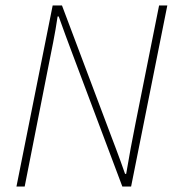

<svg xmlns="http://www.w3.org/2000/svg" viewBox="-20 -680 640 700"><path d="M40 0 172 -660H206L386 -182Q394 -161 402.5 -138.5Q411 -116 419.5 -92.5Q428 -69 436 -46H440Q448 -94 456.5 -139.5Q465 -185 474 -230L560 -660H590L458 0H426L244 -484Q232 -516 219 -551Q206 -586 194 -620H190Q183 -572 174 -526.5Q165 -481 156 -436L70 0Z"/></svg>

Font: Source Sans 3 ExtraLight
Style: Italic
Weight: 250
Italic angle: -11°
Designer: Paul D. Hunt
Foundry: Adobe
Version: Version 3.046;hotconv 1.0.118;makeotfexe 2.5.65603